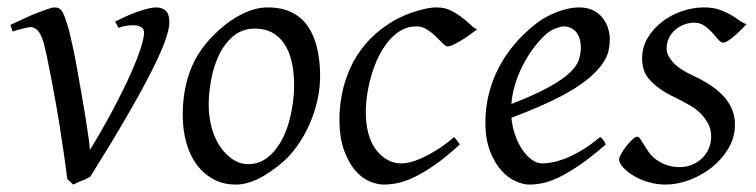

<svg xmlns="http://www.w3.org/2000/svg" viewBox="-20 -477 2036 517"><path d="M436 -416Q436 -400 425.5 -369.5Q415 -339 390 -289Q365 -239 324 -168Q283 -97 223 -1Q219 1 213 4Q210 6 207 7L194 12Q191 14 188 15Q182 18 177 20L161 5Q158 -22 153 -56Q148 -90 142.5 -126Q137 -162 130.5 -198Q124 -234 118 -266Q112 -298 106.5 -323.5Q101 -349 97 -364Q93 -377 88.5 -385Q84 -393 79.5 -397Q75 -401 70.5 -402.5Q66 -404 62 -404Q57 -404 49.5 -402Q42 -400 34 -398Q25 -396 14 -392L8 -410Q28 -419 47 -428Q66 -437 82 -443Q98 -449 109.5 -453Q121 -457 127 -457Q134 -457 139.5 -454Q145 -451 149 -443.5Q153 -436 157 -424Q161 -412 166 -395Q169 -382 175 -355.5Q181 -329 187 -295Q193 -261 199.5 -224.5Q206 -188 211 -156.5Q216 -125 219 -102.5Q222 -80 222 -73Q258 -132 285.5 -184Q313 -236 331.5 -277.5Q350 -319 359 -347.5Q368 -376 368 -389Q368 -399 360 -404Q352 -409 338 -409Q330 -409 320 -407.5Q310 -406 299 -402L290 -419Q304 -426 319.5 -433Q335 -440 350.5 -445.5Q366 -451 379 -454Q392 -457 400 -457Q417 -457 426.5 -448Q436 -439 436 -416Z M842 -273Q842 -240 834.5 -206.5Q827 -173 813 -141.5Q799 -110 778.5 -81.5Q758 -53 730 -31Q717 -21 703 -11.5Q689 -2 674.5 5Q660 12 645 16Q630 20 615 20Q581 20 554.5 5.5Q528 -9 509.5 -34Q491 -59 481.5 -93.5Q472 -128 472 -168Q472 -203 478 -235.5Q484 -268 497 -298.5Q510 -329 532 -356.5Q554 -384 586 -410Q611 -430 641 -443.5Q671 -457 701 -457Q739 -457 766 -443.5Q793 -430 809.5 -405.5Q826 -381 834 -347Q842 -313 842 -273ZM772 -246Q772 -321 744.5 -360.5Q717 -400 667 -400Q632 -400 608 -379.5Q584 -359 569.5 -328.5Q555 -298 548.5 -262Q542 -226 542 -195Q542 -162 550 -133Q558 -104 572.5 -82.5Q587 -61 606.5 -48Q626 -35 648 -35Q671 -35 688.5 -45Q706 -55 720 -72Q734 -89 744 -110.5Q754 -132 760 -155.5Q766 -179 769 -202.5Q772 -226 772 -246Z M1265 -398Q1255 -391 1243.5 -382.5Q1232 -374 1221 -367.5Q1210 -361 1200.5 -356.5Q1191 -352 1185 -352Q1180 -352 1172 -360.5Q1164 -369 1153.5 -379Q1143 -389 1130 -397.5Q1117 -406 1101 -406Q1078 -406 1059.5 -395Q1041 -384 1026 -366Q1011 -348 999.5 -324.5Q988 -301 980.5 -275.5Q973 -250 969 -224Q965 -198 965 -175Q965 -143 972 -117.5Q979 -92 992 -74.5Q1005 -57 1022.5 -47Q1040 -37 1061 -37Q1070 -37 1083.5 -40Q1097 -43 1115 -51Q1133 -59 1155 -72.5Q1177 -86 1203 -108Q1207 -103 1211.5 -97.5Q1216 -92 1218 -88Q1180 -53 1149.5 -32Q1119 -11 1094.5 0.5Q1070 12 1050.5 16Q1031 20 1013 20Q996 20 975.5 11.5Q955 3 937 -17.5Q919 -38 906.5 -72Q894 -106 894 -157Q894 -190 901 -225Q908 -260 923 -293.5Q938 -327 963 -357Q988 -387 1024 -411Q1037 -420 1054 -428.5Q1071 -437 1088.5 -443Q1106 -449 1123.5 -453Q1141 -457 1156 -457Q1178 -457 1194.5 -448.5Q1211 -440 1224.5 -429.5Q1238 -419 1248 -409.5Q1258 -400 1265 -398Z M1622 -371Q1622 -357 1619 -342Q1616 -327 1606 -311Q1596 -295 1578 -277.5Q1560 -260 1530.5 -241Q1501 -222 1458.5 -202Q1416 -182 1357 -160Q1360 -132 1368.5 -109.5Q1377 -87 1388.5 -71Q1400 -55 1413.5 -46Q1427 -37 1440 -37Q1450 -37 1465 -39.5Q1480 -42 1499 -49Q1518 -56 1542.5 -70Q1567 -84 1596 -108Q1601 -105 1605.5 -98.5Q1610 -92 1611 -88Q1571 -53 1540 -32Q1509 -11 1485 0.5Q1461 12 1442 16Q1423 20 1405 20Q1389 20 1368.5 11Q1348 2 1330 -18Q1312 -38 1299.5 -70Q1287 -102 1287 -148Q1287 -186 1296 -223Q1305 -260 1322.5 -294Q1340 -328 1365.5 -358Q1391 -388 1423 -413Q1434 -422 1448.5 -430Q1463 -438 1478 -444Q1493 -450 1509 -453.5Q1525 -457 1540 -457Q1561 -457 1576.5 -449.5Q1592 -442 1602 -429.5Q1612 -417 1617 -402Q1622 -387 1622 -371ZM1447 -382Q1431 -367 1415.5 -346Q1400 -325 1387.5 -300.5Q1375 -276 1367 -249.5Q1359 -223 1357 -197Q1421 -222 1458 -242.5Q1495 -263 1514 -281Q1533 -299 1538.5 -315.5Q1544 -332 1544 -349Q1544 -364 1540 -375Q1536 -386 1530 -392.5Q1524 -399 1515.5 -402.5Q1507 -406 1499 -406Q1491 -406 1476 -400.5Q1461 -395 1447 -382Z M1990 -412Q1980 -401 1970.5 -392Q1961 -383 1952.5 -376Q1944 -369 1937.5 -365.5Q1931 -362 1928 -362Q1921 -362 1914 -370.5Q1907 -379 1898 -389Q1889 -399 1877 -407.5Q1865 -416 1849 -416Q1836 -416 1822.5 -411Q1809 -406 1798.5 -397Q1788 -388 1781.5 -375Q1775 -362 1775 -346Q1775 -329 1791.5 -310Q1808 -291 1847 -273Q1867 -264 1887 -251.5Q1907 -239 1923 -223.5Q1939 -208 1949 -187.5Q1959 -167 1959 -141Q1959 -107 1941.5 -77.5Q1924 -48 1897 -26.5Q1870 -5 1837 7.5Q1804 20 1772 20Q1749 20 1726.5 13.5Q1704 7 1686.5 -3.5Q1669 -14 1658 -26Q1647 -38 1647 -48Q1647 -53 1653 -63.5Q1659 -74 1667 -84Q1675 -94 1683 -101.5Q1691 -109 1697 -109Q1700 -109 1704 -103Q1708 -97 1713.5 -88Q1719 -79 1726.5 -68Q1734 -57 1746 -48Q1758 -39 1774 -33Q1790 -27 1811 -27Q1828 -27 1843.5 -33.5Q1859 -40 1870.5 -51Q1882 -62 1888.5 -77Q1895 -92 1895 -109Q1895 -128 1887 -143.5Q1879 -159 1866.5 -171.5Q1854 -184 1836.5 -194Q1819 -204 1801 -213Q1775 -225 1757.5 -237.5Q1740 -250 1729 -262.5Q1718 -275 1713.5 -289Q1709 -303 1709 -319Q1709 -350 1724 -375Q1739 -400 1763 -418.5Q1787 -437 1816.5 -447Q1846 -457 1875 -457Q1900 -457 1917 -451Q1934 -445 1947 -437.5Q1960 -430 1970 -422.5Q1980 -415 1990 -412Z"/></svg>

Font: Oxford Ugaritic
Style: Regular
Weight: 400
Designer: Jacob Thomas
Foundry: Bengal Creative Media Limited
Version: Version 1.000